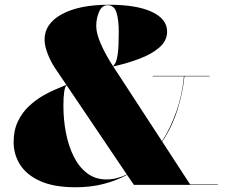

<svg xmlns="http://www.w3.org/2000/svg" viewBox="-20 -780 958 810"><path d="M624 -460H864V-458H758Q751 -387 728.2 -315.5Q705.5 -244 664.5 -182.5L782 -2H899V0H545L516 -42.5Q471.5 -18 417.2 -4Q363 10 299 10Q207.5 10 149.8 -16Q92 -42 64.8 -85.2Q37.5 -128.5 37.5 -180Q37.5 -230 55.2 -267.2Q73 -304.5 101 -331Q129 -357.5 160 -375.5Q191 -393.5 218 -404.5Q245 -415.5 260 -422L214 -490Q194.5 -518.5 181.2 -552.8Q168 -587 168 -613Q168 -680.5 241.2 -720.2Q314.5 -760 439 -760Q557 -760 621 -729.8Q685 -699.5 685 -647Q685 -608.5 653.2 -580.5Q621.5 -552.5 569.8 -532.8Q518 -513 457.5 -499.5Q461 -495 464 -490L663.5 -184Q699.5 -240 724.2 -310Q749 -380 756 -458H624ZM386 -670Q386 -638 406.5 -592.2Q427 -546.5 457 -500.5Q461.5 -505 467.2 -515.2Q473 -525.5 477 -554.5Q481 -583.5 481 -645Q481 -695.5 471.5 -726.8Q462 -758 434 -758Q410 -758 398 -730.2Q386 -702.5 386 -670ZM247.5 -333.5Q247.5 -275 258.2 -219.5Q269 -164 291 -119.8Q313 -75.5 347.5 -49.2Q382 -23 429 -23Q471.5 -23 515 -44L261 -420.5Q247.5 -409 247.5 -333.5Z"/></svg>

Font: Bodoni* 96pt Fatface
Style: Regular
Weight: 900
Version: Version 2.3